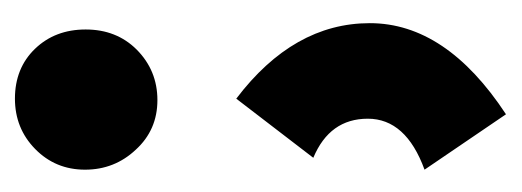

<svg xmlns="http://www.w3.org/2000/svg" viewBox="-236 -266 685 252"><g transform="rotate(-90 106.0 -139.5)"><path d="M103 -171.4Q202.1 -96.2 202.1 3.9Q202.1 104 82.5 182.6L9.8 75.7Q76.7 51.3 76.7 1.2Q76.7 -48.8 25.4 -70.3ZM36.1 -303.2Q9.8 -331.1 9.8 -369.9Q9.8 -408.7 36.9 -435.3Q64 -461.9 103 -461.9Q143.1 -461.9 168.5 -435.5Q193.8 -409.2 193.8 -369.1Q193.8 -328.6 167.5 -302.2Q140.1 -274.9 101.1 -274.9Q62 -274.9 36.1 -303.2Z"/></g></svg>

Font: New Shape
Style: Bold
Weight: 700
Designer: Wojciech Kalinowski "wmk69" (wmk69@o2.pl)
Foundry: Wojciech Kalinowski "wmk69" (wmk69@o2.pl)
Version: Version 2.1.1; 2021-05-14